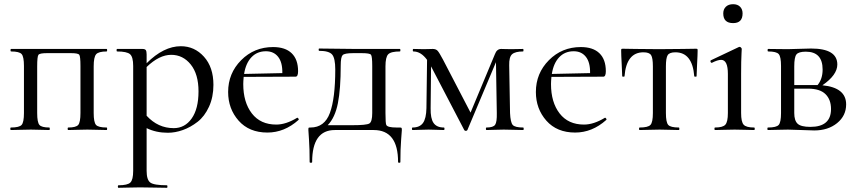

<svg xmlns="http://www.w3.org/2000/svg" viewBox="-20 -619 4084 914"><path d="M488 -12Q490 -12 490 -6Q490 0 488 0Q476 0 444.5 -1Q413 -2 396 -2Q378 -2 347 -1Q316 0 305 0Q302 0 302 -6Q302 -12 305 -12Q342 -12 352.5 -24.5Q363 -37 363 -81V-305Q363 -350 357.5 -358Q352 -366 319 -366H203Q169 -366 163 -358Q157 -350 157 -303V-81Q157 -37 167.5 -24.5Q178 -12 215 -12Q217 -12 217 -6Q217 0 215 0Q203 0 173 -1Q143 -2 127 -2Q108 -2 76 -1Q44 0 32 0Q29 0 29 -6Q29 -12 32 -12Q72 -12 83 -24.5Q94 -37 94 -81V-305Q94 -349 83 -361.5Q72 -374 33 -374Q30 -374 30 -380Q30 -386 33 -386H488Q490 -386 490 -380Q490 -374 488 -374Q449 -374 437.5 -360.5Q426 -347 426 -303V-81Q426 -37 437 -24.5Q448 -12 488 -12Z M841 -399Q906 -399 951 -349Q996 -299 996 -215Q996 -157 975 -111Q954 -65 920.5 -39Q887 -13 850.5 0Q814 13 779 13Q723 13 678 -9V194Q678 237 695.5 250Q713 263 775 263Q777 263 777 269Q777 275 775 275Q759 275 715.5 274Q672 273 646 273Q625 273 590.5 274Q556 275 544 275Q541 275 541 269Q541 263 544 263Q587 263 600.5 250Q614 237 614 194V-305Q614 -348 599 -361Q584 -374 537 -374Q535 -374 535 -380Q535 -386 537 -386H658Q670 -386 674 -380.5Q678 -375 678 -360V-318Q759 -399 841 -399ZM807 -9Q860 -9 892.5 -55Q925 -101 925 -184Q925 -266 888 -312Q851 -358 795 -358Q738 -358 678 -300V-68Q732 -9 807 -9Z M1394 -58Q1396 -60 1400 -55.5Q1404 -51 1401 -48Q1334 12 1253 12Q1166 12 1116 -44.5Q1066 -101 1066 -181Q1066 -270 1128 -332.5Q1190 -395 1280 -395Q1338 -395 1368.5 -365.5Q1399 -336 1399 -280Q1399 -254 1387 -254L1140 -253Q1138 -231 1138 -219Q1138 -132 1179 -79Q1220 -26 1295 -26Q1341 -26 1394 -58ZM1246 -375Q1204 -375 1177 -346.5Q1150 -318 1142 -267L1324 -271Q1325 -322 1304 -348.5Q1283 -375 1246 -375Z M1883 -12Q1890 -12 1891.5 -10Q1893 -8 1893 0Q1893 3 1889.5 47Q1886 91 1886 152Q1886 156 1880.5 156Q1875 156 1875 152Q1875 0 1759 0H1574Q1466 0 1466 152Q1466 156 1460 156Q1454 156 1454 152Q1454 88 1451 46.5Q1448 5 1448 0Q1448 -9 1449 -10.5Q1450 -12 1458 -12Q1525 -12 1550.5 -81.5Q1576 -151 1576 -288Q1576 -342 1561 -359.5Q1546 -377 1499 -377Q1497 -377 1497 -382.5Q1497 -388 1499 -388Q1511 -388 1585 -387Q1659 -386 1672 -386H1884Q1886 -386 1886 -380Q1886 -374 1884 -374Q1841 -374 1828 -360.5Q1815 -347 1815 -303V-81Q1815 -31 1819 -24Q1825 -12 1867 -12Q1873 -12 1883 -12ZM1752 -81V-305Q1752 -351 1746 -358.5Q1740 -366 1703 -366H1661Q1620 -366 1611 -356.5Q1602 -347 1602 -308Q1602 -196 1588.5 -127.5Q1575 -59 1540 -23H1657Q1724 -23 1738 -31Q1752 -39 1752 -81Z M2471 -12Q2473 -12 2473 -6Q2473 0 2471 0Q2459 0 2427 -1Q2395 -2 2378 -2Q2360 -2 2333 -1Q2306 0 2296 0Q2293 0 2293 -6Q2293 -12 2296 -12Q2328 -12 2337 -25Q2346 -38 2345 -81L2341 -323L2205 0Q2203 4 2197.5 4Q2192 4 2190 0L2032 -303V-304L2030 -104Q2029 -55 2044 -33.5Q2059 -12 2093 -12Q2096 -12 2096 -6Q2096 0 2093 0Q2083 0 2059 -1Q2035 -2 2020 -2Q2006 -2 1980 -1Q1954 0 1944 0Q1941 0 1941 -6Q1941 -12 1944 -12Q1978 -12 1993.5 -33.5Q2009 -55 2010 -104L2013 -334Q1984 -374 1948 -374Q1945 -374 1945 -380Q1945 -386 1948 -386Q1956 -386 1973 -385.5Q1990 -385 1996 -385Q2006 -385 2021.5 -385.5Q2037 -386 2040 -386Q2055 -386 2063 -377.5Q2071 -369 2089 -335L2220 -83L2336 -361Q2345 -386 2366 -386Q2369 -386 2384.5 -385.5Q2400 -385 2413 -385Q2426 -385 2444 -385.5Q2462 -386 2470 -386Q2472 -386 2472 -380Q2472 -374 2470 -374Q2433 -374 2418 -361Q2403 -348 2404 -308L2408 -81Q2410 -37 2420.5 -24.5Q2431 -12 2471 -12Z M2859 -58Q2861 -60 2865 -55.5Q2869 -51 2866 -48Q2799 12 2718 12Q2631 12 2581 -44.5Q2531 -101 2531 -181Q2531 -270 2593 -332.5Q2655 -395 2745 -395Q2803 -395 2833.5 -365.5Q2864 -336 2864 -280Q2864 -254 2852 -254L2605 -253Q2603 -231 2603 -219Q2603 -132 2644 -79Q2685 -26 2760 -26Q2806 -26 2859 -58ZM2711 -375Q2669 -375 2642 -346.5Q2615 -318 2607 -267L2789 -271Q2790 -322 2769 -348.5Q2748 -375 2711 -375Z M3025 0Q3022 0 3022 -6Q3022 -12 3025 -12Q3065 -12 3076.5 -24.5Q3088 -37 3088 -81V-303Q3088 -343 3079.5 -356.5Q3071 -370 3043 -370Q2962 -370 2953 -256Q2953 -254 2947.5 -254Q2942 -254 2942 -256Q2942 -270 2939.5 -314.5Q2937 -359 2937 -378Q2937 -384 2938 -385.5Q2939 -387 2945 -387Q2949 -387 3006.5 -386Q3064 -385 3117 -385Q3171 -385 3229.5 -386Q3288 -387 3293 -387Q3299 -387 3300 -385.5Q3301 -384 3301 -378Q3301 -359 3298.5 -314.5Q3296 -270 3296 -256Q3296 -254 3290.5 -254Q3285 -254 3285 -256Q3276 -370 3195 -370Q3167 -370 3158.5 -356.5Q3150 -343 3150 -303V-81Q3150 -37 3161 -24.5Q3172 -12 3212 -12Q3214 -12 3214 -6Q3214 0 3212 0Q3200 0 3168.5 -1Q3137 -2 3120 -2Q3102 -2 3070 -1Q3038 0 3025 0Z M3470 -509Q3423 -509 3423 -555Q3423 -575 3435.5 -587Q3448 -599 3470 -599Q3491 -599 3503 -587Q3515 -575 3515 -555Q3515 -509 3470 -509ZM3384 0Q3381 0 3381 -6Q3381 -12 3384 -12Q3421 -12 3433 -25.5Q3445 -39 3445 -81V-267Q3445 -334 3413 -334Q3396 -334 3369 -320Q3367 -319 3364.5 -321.5Q3362 -324 3362 -327.5Q3362 -331 3364 -332L3497 -395L3501 -396Q3504 -396 3507.5 -392.5Q3511 -389 3511 -386Q3511 -382 3510 -366Q3509 -350 3508.5 -323.5Q3508 -297 3508 -268V-81Q3508 -39 3520 -25.5Q3532 -12 3570 -12Q3573 -12 3573 -6Q3573 0 3570 0Q3559 0 3527.5 -1Q3496 -2 3477 -2Q3457 -2 3426 -1Q3395 0 3384 0Z M3895 -213Q4008 -202 4008 -122Q4008 -68 3965 -33Q3922 2 3856 2Q3841 2 3795.5 0Q3750 -2 3731 -2Q3712 -2 3680 -1Q3648 0 3636 0Q3633 0 3633 -6Q3633 -12 3636 -12Q3676 -12 3687 -24.5Q3698 -37 3698 -81V-305Q3698 -349 3687 -361.5Q3676 -374 3637 -374Q3634 -374 3634 -380Q3634 -386 3637 -386Q3649 -386 3680.5 -385.5Q3712 -385 3731 -385Q3747 -385 3784.5 -386.5Q3822 -388 3841 -388Q3966 -388 3966 -312Q3966 -262 3895 -213ZM3816 -373Q3782 -373 3771.5 -360Q3761 -347 3761 -303V-214H3862H3872Q3896 -243 3896 -288Q3896 -373 3816 -373ZM3838 -15Q3936 -15 3936 -100Q3936 -145 3909.5 -171Q3883 -197 3827 -197H3761V-81Q3761 -45 3777 -30Q3793 -15 3838 -15Z"/></svg>

Font: Cormorant Garamond Book
Style: Regular
Weight: 500
Designer: Christian Thalmann (Catharsis Fonts)
Version: Version 1.000;PS 002.000;hotconv 1.0.88;makeotf.lib2.5.64775